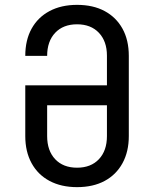

<svg xmlns="http://www.w3.org/2000/svg" viewBox="-20 -760 640 790"><path d="M297 10Q232 10 184 -15.5Q136 -41 110 -88.5Q84 -136 84 -200V-409H420V-531Q420 -590 387 -625Q354 -660 297 -660Q240 -660 207 -625Q174 -590 174 -530H84Q84 -595 110 -642Q136 -689 184 -714.5Q232 -740 297 -740Q363 -740 410.5 -714.5Q458 -689 484 -642Q510 -595 510 -530V-200Q510 -136 484 -88.5Q458 -41 410.5 -15.5Q363 10 297 10ZM297 -70Q354 -70 387 -105Q420 -140 420 -200V-327H174V-200Q174 -140 207 -105Q240 -70 297 -70Z"/></svg>

Font: JetBrains Mono
Style: Regular
Weight: 400
Monospace: yes
Designer: Philipp Nurullin, Konstantin Bulenkov
Foundry: JetBrains
Version: Version 2.305